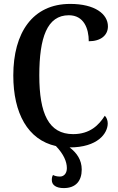

<svg xmlns="http://www.w3.org/2000/svg" viewBox="-20 -744 606 982"><path d="M398 123C398 74 373 38 336 10C480 10 531 -62 531 -113C531 -128 525 -144 516 -152C486 -105 441 -58 354 -58C229 -58 181 -163 181 -358C181 -552 221 -666 332 -666C409 -666 434 -598 434 -533C496 -533 532 -564 532 -609C532 -672 466 -724 339 -724C147 -724 48 -577 48 -358C48 -165 122 -29 266 3C305 44 322 82 322 116C322 145 305 159 287 159C269 159 259 155 251 151C246 160 245 167 245 177C245 203 268 218 306 218C368 218 398 181 398 123Z"/></svg>

Font: Noto Serif Condensed Semi
Style: Regular
Weight: 600
Width: 3
Designer: Monotype Design Team
Foundry: Monotype Imaging Inc.
Version: Version 1.002